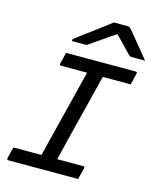

<svg xmlns="http://www.w3.org/2000/svg" viewBox="-136 -1039 924 1132"><g transform="rotate(15 326.0 -473.0)"><path d="M451 0H26Q15 0 17 -11Q22 -30 26 -46Q30 -62 35 -81H206Q209 -95 213 -110Q217 -125 220 -138Q250 -257 280 -378Q310 -499 340 -619H181Q175 -619 173.5 -622.5Q172 -626 173 -630Q178 -649 182 -665Q186 -681 190 -700H615Q627 -700 623 -689Q619 -670 615 -654Q611 -638 606 -619H436Q433 -608 430 -596.5Q427 -585 425 -575Q394 -452 363 -328Q332 -204 302 -81H460Q471 -81 469 -70Q464 -51 460 -35Q456 -19 451 0ZM416 -946H501Q508 -946 513 -942.5Q518 -939 530 -925Q539 -914 560 -888.5Q581 -863 606 -832.5Q631 -802 652 -776H576Q564 -776 560 -778Q556 -780 549 -787Q536 -800 513 -824Q490 -848 457 -883Q454 -883 450 -883Q400 -849 362.5 -822.5Q325 -796 295 -776H215Q203 -776 205 -783Q206 -787 211 -791.5Q216 -796 235 -810Q251 -822 275 -840Q299 -858 326 -878Q353 -898 377 -916Q401 -934 416 -946Z"/></g></svg>

Font: Recursive Mn Lnr St
Style: Italic
Weight: 400
Italic angle: -15°
Monospace: yes
Version: Version 1.079;hotconv 1.0.112;makeotfexe 2.5.65598; ttfautoh